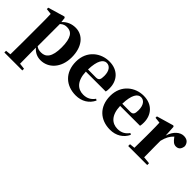

<svg xmlns="http://www.w3.org/2000/svg" viewBox="30 -1313 2321 2321"><g transform="rotate(45 1190.5 -152.0)"><path d="M266 -459C299 -489 325 -494 355 -494C434 -494 482 -438 482 -275C482 -108 427 -54 349 -54C316 -54 291 -59 266 -79ZM255 -552 241 -562 27 -499V-475L101 -467C103 -419 104 -385 104 -320V7C104 68 103 144 102 223L35 230V259H342V230L265 221C264 143 263 67 263 7V-52C305 -3 355 17 410 17C542 17 653 -94 653 -276C653 -461 556 -563 434 -563C368 -563 309 -540 262 -488Z M895 -311C899 -466 944 -528 999 -528C1052 -528 1090 -482 1090 -395C1090 -333 1078 -310 1031 -310ZM1215 -130C1182 -84 1139 -54 1069 -54C975 -54 900 -118 895 -274H1235C1240 -293 1241 -310 1241 -335C1241 -462 1160 -563 1010 -563C867 -563 724 -463 724 -275C724 -88 846 17 1011 17C1113 17 1193 -32 1234 -118Z M1481 -311C1485 -466 1530 -528 1585 -528C1638 -528 1676 -482 1676 -395C1676 -333 1664 -310 1617 -310ZM1801 -130C1768 -84 1725 -54 1655 -54C1561 -54 1486 -118 1481 -274H1821C1826 -293 1827 -310 1827 -335C1827 -462 1746 -563 1596 -563C1453 -563 1310 -463 1310 -275C1310 -88 1432 17 1597 17C1699 17 1779 -32 1820 -118Z M2116 -552 2102 -562 1885 -499V-475L1960 -467C1962 -419 1963 -386 1963 -321V-238C1963 -182 1962 -96 1961 -38L1893 -31V0H2218V-31L2126 -40C2125 -99 2124 -183 2124 -238V-321C2143 -395 2167 -438 2207 -475L2216 -463C2243 -427 2267 -403 2305 -403C2355 -403 2375 -440 2379 -484C2369 -544 2329 -563 2282 -563C2222 -563 2154 -511 2124 -409Z"/></g></svg>

Font: Noto Serif CJK JP Black
Style: Regular
Weight: 900
Designer: Ryoko NISHIZUKA 西塚涼子 (kana & ideographs); Frank Grießhammer (Latin, Greek & Cyrillic); Wenlong ZHANG 张文龙 (bopomofo); San
Foundry: Adobe Systems Incorporated
Version: Version 1.001;PS 1.001;hotconv 16.6.54;makeotf.lib2.5.65590